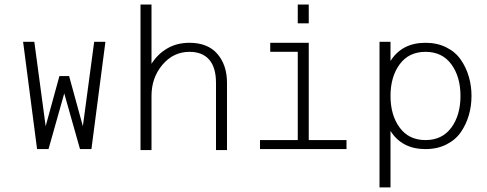

<svg xmlns="http://www.w3.org/2000/svg" viewBox="-20 -666 2161 852"><path d="M397.9 -480.5H447.8L385.7 -4.4H335L265.1 -251.5L195.3 -4.4H144.5L82.5 -480.5H132.3L182.6 -106L243.7 -328.6H286.6L347.7 -106Z M603.5 -646H652.3V-382.8Q679.2 -425.8 721.9 -450.9Q764.6 -476.1 820.8 -476.1Q901.9 -476.1 944.6 -426.8Q987.3 -377.4 987.3 -298.3V0H938.5V-298.3Q938.5 -366.7 908.2 -401.4Q877.9 -436 820.8 -436Q749.5 -436 700.9 -378.7Q652.3 -321.3 652.3 -240.2V0H603.5Z M1350.1 -646V-562.5H1301.3V-646ZM1133.8 -4.4V-44.4H1301.3V-436H1179.2V-476.1H1350.1V-44.4H1517.6V-4.4Z M1712.9 -480.5H1664.1V165.5H1712.9V-85Q1763.7 -4.4 1868.2 -4.4Q1920.4 -4.4 1960.9 -24.9Q2001.5 -45.4 2025.1 -79.8Q2048.8 -114.3 2060.5 -155Q2072.3 -195.8 2072.3 -240.2Q2072.3 -284.7 2060.5 -325.4Q2048.8 -366.2 2025.1 -400.6Q2001.5 -435.1 1960.9 -455.6Q1920.4 -476.1 1868.2 -476.1Q1763.7 -476.1 1712.9 -395.5ZM1753.7 -99.6Q1712.9 -154.8 1712.9 -240.2Q1712.9 -325.7 1753.7 -380.9Q1794.4 -436 1868.2 -436Q1941.9 -436 1982.7 -380.9Q2023.4 -325.7 2023.4 -240.2Q2023.4 -154.8 1982.7 -99.6Q1941.9 -44.4 1868.2 -44.4Q1794.4 -44.4 1753.7 -99.6Z"/></svg>

Font: AzarMehrMonospaced
Style: SansRegular
Weight: 1
Designer: Amin Abedi
Version: Version 1.00